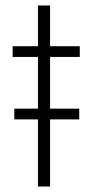

<svg xmlns="http://www.w3.org/2000/svg" viewBox="-20 -678 336 698"><path d="M32 -244V-283H268V-244ZM118 0V-471H26V-510H118V-658H162V-510H270V-471H162V0Z"/></svg>

Font: Saira SemiCondensed ExtraLight
Style: Regular
Weight: 250
Width: 4
Designer: Hector Gatti with collaboration of the Omnibus-Type team
Foundry: Omnibus-Type
Version: Version 1.101